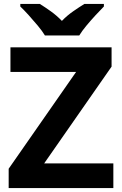

<svg xmlns="http://www.w3.org/2000/svg" viewBox="-20 -954 619 974"><path d="M555 0H24V-98L366 -589H33V-714H546V-616L204 -125H555ZM208 -774Q194 -797 171.5 -824Q149 -851 125.5 -877Q102 -903 83 -921V-934H182Q208 -918 238 -896.5Q268 -875 294 -848Q320 -875 351 -896.5Q382 -918 408 -934H507V-921Q489 -903 465 -877Q441 -851 418.5 -824Q396 -797 382 -774Z"/></svg>

Font: Noto Sans Armenian
Style: Bold
Weight: 700
Version: Version 2.007